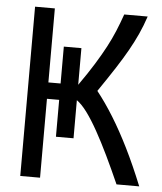

<svg xmlns="http://www.w3.org/2000/svg" viewBox="-51 -738 662 783"><g transform="rotate(5 280.0 -346.5)"><path d="M61 0V-693H142V-390H192V-541H264V-391Q300 -442 325 -482.5Q350 -523 368 -557Q386 -591 399.5 -623.5Q413 -656 426 -693H522Q509 -654 493.5 -620Q478 -586 458 -550.5Q438 -515 410.5 -472.5Q383 -430 344 -373Q379 -329 413 -274Q447 -219 480.5 -151.5Q514 -84 548 0H455Q428 -61 402.5 -114Q377 -167 353 -210Q329 -253 307 -283Q285 -313 264 -328V-172H192V-323H142V0Z"/></g></svg>

Font: Ubuntu Sans Mono
Style: Regular
Weight: 400
Monospace: yes
Designer: Dalton Maag Ltd
Foundry: Dalton Maag Ltd
Version: Version 1.006